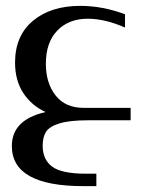

<svg xmlns="http://www.w3.org/2000/svg" viewBox="-20 -406 481 648"><path d="M420.9 -42V0H275.9Q215.3 0 181.4 10.3Q147.5 20.5 135.7 38.3Q124 56.2 124 85.9Q124 132.3 155.8 156.2Q187.5 180.2 270 180.2H305.2V222.2H261.2Q20 222.2 20 86.9Q20 -2 133.8 -27.8Q85.9 -50.3 58.3 -92.5Q30.8 -134.8 30.8 -194.8Q30.8 -285.2 91.1 -335.7Q151.4 -386.2 251 -386.2Q325.7 -386.2 401.9 -357.9V-313Q334.5 -342.8 275.9 -342.8Q211.9 -342.8 173.3 -302.7Q134.8 -262.7 134.8 -190.9Q134.8 -125.5 167.7 -83.7Q200.7 -42 262.2 -42Z"/></svg>

Font: Wesal
Style: Regular
Weight: 400
Designer: Ahmed zaza
Foundry: Ahmed zaza
Version: Version 2.01